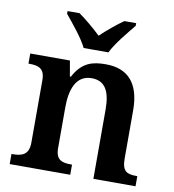

<svg xmlns="http://www.w3.org/2000/svg" viewBox="-85 -841 828 915"><g transform="rotate(10 329.5 -383.0)"><path d="M274 -606H394C415 -651 469 -715 500 -753V-766H443C411 -744 364 -705 334 -676C304 -705 258 -744 226 -766H168V-753C199 -715 253 -651 274 -606ZM23 0H316V-49H312C268 -49 237 -57 237 -115V-313C237 -397 261 -471 337 -471C404 -471 428 -421 428 -335V0H632V-49H628C583 -49 558 -58 558 -120V-354C558 -489 496 -548 392 -548C329 -548 278 -536 238 -461H233L220 -536H28V-487H32C76 -487 107 -478 107 -421V-119C107 -58 72 -49 27 -49H23Z"/></g></svg>

Font: Noto Serif Tamil SemiBold
Style: Italic
Weight: 600
Italic angle: -12°
Designer: Indian Type Foundry, Tom Grace, and the Monotype Design Team
Foundry: Monotype Imaging Inc.
Version: Version 2.003